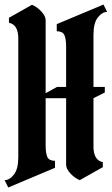

<svg xmlns="http://www.w3.org/2000/svg" viewBox="-30 -791 490 843"><path d="M170.4 -381.8 220.2 -409.2H260.3V-585Q260.3 -622.1 252.2 -637.9Q244.1 -653.8 219.2 -653.8V-685.1L424.3 -771L440.4 -738.8Q418.5 -738.8 398.4 -712.9Q380.4 -688.5 380.4 -637.2V-409.2H430.2V-384.8L380.4 -359.9V-147.9Q380.4 -87.4 421.4 -79.1V-57.1L320.3 0Q298.3 -8.8 279.3 -29.3Q260.3 -49.8 260.3 -67.9V-359.9H170.4V-153.8Q170.4 -117.2 178.2 -101.1Q186 -85 211.4 -85V-54.2L6.3 32.2L-9.8 0Q12.2 0 32.2 -25.9Q50.3 -50.3 50.3 -102.1V-622.1Q50.3 -683.1 9.3 -690.9V-712.9L110.4 -770Q132.3 -761.2 151.4 -740.7Q170.4 -720.2 170.4 -702.1Z"/></svg>

Font: Bokor
Style: Regular
Weight: 400
Designer: Danh Hong
Foundry: Danh Hong
Version: Version 8.002; ttfautohint (v1.8.3)